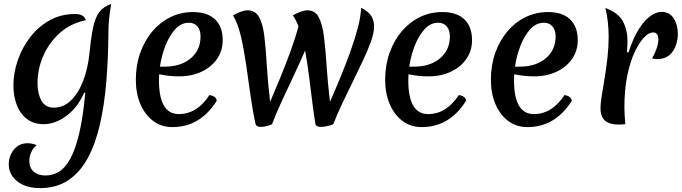

<svg xmlns="http://www.w3.org/2000/svg" viewBox="-20 -639 3508 988"><path d="M413 -162Q380 -86 322 -43Q264 0 205 0Q154 0 119 -26.5Q84 -53 66.5 -98.5Q49 -144 49 -200Q49 -264 71.5 -329Q94 -394 135.5 -448Q177 -502 235.5 -534.5Q294 -567 367 -567Q412 -567 422 -535Q343 -519 287.5 -469Q232 -419 202.5 -351Q173 -283 173 -211Q173 -158 193 -121.5Q213 -85 257 -85Q307 -85 345.5 -122.5Q384 -160 408.5 -224.5Q433 -289 441 -370Q449 -452 460 -501.5Q471 -551 492 -578Q513 -605 552 -619Q545 -575 541.5 -543Q538 -511 538 -473Q537 -339 527 -218.5Q517 -98 494 2Q471 102 431 175.5Q391 249 330.5 289Q270 329 186 329Q134 329 98 312Q62 295 43.5 267.5Q25 240 25 208Q25 164 51.5 131Q78 98 122 98Q145 98 169 108Q152 120 141.5 142.5Q131 165 131 189Q131 224 153 244Q175 264 214 264Q250 264 282 245.5Q314 227 340.5 180Q367 133 387 50Q407 -33 419 -161Z M867 15Q811 15 769 -16Q727 -47 703 -102Q679 -157 679 -229Q679 -303 701.5 -366.5Q724 -430 763.5 -477Q803 -524 856.5 -550.5Q910 -577 973 -577Q1047 -577 1086.5 -539.5Q1126 -502 1126 -432Q1126 -378 1097 -336Q1068 -294 1017 -270Q966 -246 901 -246Q873 -246 847.5 -249Q822 -252 799 -257Q798 -241 798 -226Q798 -52 900 -52Q994 -52 1058 -150Q1095 -143 1095 -120Q1010 15 867 15ZM952 -522Q912 -522 881.5 -488.5Q851 -455 831 -403Q811 -351 803 -296H827Q910 -296 961 -338.5Q1012 -381 1012 -452Q1012 -484 996 -503Q980 -522 952 -522Z M1323 14Q1299 14 1295 -1Q1280 -69 1269 -148.5Q1258 -228 1246.5 -307Q1235 -386 1219.5 -452.5Q1204 -519 1179 -560Q1198 -571 1218.5 -578.5Q1239 -586 1254 -586Q1294 -586 1313.5 -550.5Q1333 -515 1340.5 -451.5Q1348 -388 1353 -302Q1358 -216 1370 -115Q1396 -175 1424 -243.5Q1452 -312 1476.5 -379.5Q1501 -447 1516 -504Q1503 -537 1487 -560Q1506 -571 1526.5 -578.5Q1547 -586 1562 -586Q1601 -586 1620 -550.5Q1639 -515 1647 -451.5Q1655 -388 1660.5 -302Q1666 -216 1678 -115Q1704 -174 1731.5 -240.5Q1759 -307 1782.5 -372.5Q1806 -438 1821.5 -496.5Q1837 -555 1838 -599Q1873 -582 1889 -559Q1905 -536 1905 -502Q1905 -472 1890 -429Q1875 -386 1850.5 -333.5Q1826 -281 1798 -224Q1770 -167 1742.5 -109.5Q1715 -52 1695 0Q1691 3 1669.5 8.5Q1648 14 1631 14Q1620 14 1612.5 10.5Q1605 7 1603 -1Q1594 -57 1586 -121.5Q1578 -186 1569.5 -252.5Q1561 -319 1550 -379Q1524 -319 1492.5 -252Q1461 -185 1430.5 -119.5Q1400 -54 1380 0Q1376 3 1358 8.5Q1340 14 1323 14Z M2150 15Q2094 15 2052 -16Q2010 -47 1986 -102Q1962 -157 1962 -229Q1962 -303 1984.5 -366.5Q2007 -430 2046.5 -477Q2086 -524 2139.5 -550.5Q2193 -577 2256 -577Q2330 -577 2369.5 -539.5Q2409 -502 2409 -432Q2409 -378 2380 -336Q2351 -294 2300 -270Q2249 -246 2184 -246Q2156 -246 2130.5 -249Q2105 -252 2082 -257Q2081 -241 2081 -226Q2081 -52 2183 -52Q2277 -52 2341 -150Q2378 -143 2378 -120Q2293 15 2150 15ZM2235 -522Q2195 -522 2164.5 -488.5Q2134 -455 2114 -403Q2094 -351 2086 -296H2110Q2193 -296 2244 -338.5Q2295 -381 2295 -452Q2295 -484 2279 -503Q2263 -522 2235 -522Z M2694 15Q2638 15 2596 -16Q2554 -47 2530 -102Q2506 -157 2506 -229Q2506 -303 2528.5 -366.5Q2551 -430 2590.5 -477Q2630 -524 2683.5 -550.5Q2737 -577 2800 -577Q2874 -577 2913.5 -539.5Q2953 -502 2953 -432Q2953 -378 2924 -336Q2895 -294 2844 -270Q2793 -246 2728 -246Q2700 -246 2674.5 -249Q2649 -252 2626 -257Q2625 -241 2625 -226Q2625 -52 2727 -52Q2821 -52 2885 -150Q2922 -143 2922 -120Q2837 15 2694 15ZM2779 -522Q2739 -522 2708.5 -488.5Q2678 -455 2658 -403Q2638 -351 2630 -296H2654Q2737 -296 2788 -338.5Q2839 -381 2839 -452Q2839 -484 2823 -503Q2807 -522 2779 -522Z M3214 -369Q3239 -446 3269 -492Q3299 -538 3329 -558Q3359 -578 3383 -578Q3426 -578 3447 -544Q3468 -510 3468 -466Q3468 -433 3457 -403Q3446 -373 3423 -354Q3400 -335 3363 -335Q3356 -335 3349 -336Q3342 -337 3335 -339Q3346 -355 3356.5 -383Q3367 -411 3368 -435Q3368 -451 3362 -461.5Q3356 -472 3340 -472Q3319 -472 3294 -446Q3269 -420 3245.5 -370Q3222 -320 3207.5 -248Q3193 -176 3193 -85Q3193 -65 3194.5 -44Q3196 -23 3198 0Q3187 1 3179 1.5Q3171 2 3164 2Q3117 2 3093.5 -18Q3070 -38 3070 -84Q3070 -106 3076.5 -146.5Q3083 -187 3091.5 -238Q3100 -289 3106 -343.5Q3112 -398 3112 -448Q3112 -487 3108 -525Q3104 -563 3095 -598Q3162 -573 3185.5 -529Q3209 -485 3209 -427Q3209 -417 3208 -402Q3207 -387 3206 -371Z"/></svg>

Font: Merienda Medium
Style: Regular
Weight: 500
Designer: Eduardo Rodriguez Tunni
Foundry: Eduardo Rodriguez Tunni
Version: Version 2.001; ttfautohint (v1.8.4.7-5d5b)